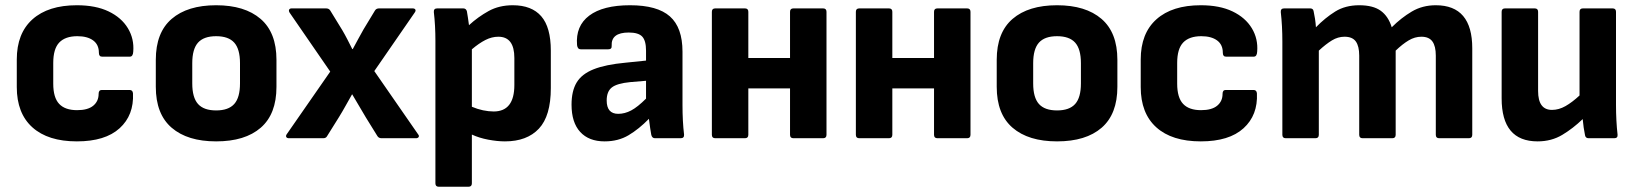

<svg xmlns="http://www.w3.org/2000/svg" viewBox="-20 -527 6237 732"><path d="M273 12Q163 12 103.5 -41.5Q44 -95 44 -195V-300Q44 -400 104 -453.5Q164 -507 273 -507Q345 -507 394 -483.5Q443 -460 467.5 -419.5Q492 -379 488 -330Q487 -311 475 -311H369Q357 -311 357 -326Q357 -357 335 -373Q313 -389 275 -389Q229 -389 206 -365Q183 -341 183 -287V-208Q183 -155 205.5 -131Q228 -107 274 -107Q315 -107 335.5 -124Q356 -141 356 -169Q356 -184 368 -184H474Q486 -184 487 -171Q491 -88 436 -38Q381 12 273 12Z M804 12Q695 12 634.5 -40Q574 -92 574 -196V-299Q574 -403 634.5 -455Q695 -507 804 -507Q913 -507 973.5 -455Q1034 -403 1034 -299V-196Q1034 -92 974 -40Q914 12 804 12ZM804 -106Q851 -106 873 -130.5Q895 -155 895 -209V-286Q895 -340 873 -364.5Q851 -389 804 -389Q757 -389 735 -364.5Q713 -340 713 -286V-209Q713 -155 735 -130.5Q757 -106 804 -106Z M1082 0Q1074 0 1071.5 -4.5Q1069 -9 1073 -15L1239 -254L1084 -479Q1080 -486 1082.5 -490.5Q1085 -495 1092 -495H1223Q1234 -495 1239 -487L1285 -412Q1295 -395 1304.5 -376.5Q1314 -358 1323 -340H1325Q1335 -359 1345.5 -378Q1356 -397 1366 -415L1409 -486Q1414 -495 1425 -495H1553Q1561 -495 1563.5 -490.5Q1566 -486 1561 -479L1407 -256L1574 -15Q1579 -9 1576 -4.5Q1573 0 1566 0H1435Q1424 0 1419 -8L1375 -79Q1362 -101 1349 -123Q1336 -145 1323 -167H1322Q1310 -146 1297.5 -123.5Q1285 -101 1272 -80L1227 -8Q1223 0 1212 0Z M1653 185Q1640 185 1640 172V-372Q1640 -400 1638.5 -428Q1637 -456 1634 -481Q1633 -495 1647 -495H1746Q1757 -495 1760 -484Q1762 -474 1764 -459.5Q1766 -445 1768 -431Q1803 -463 1843 -485Q1883 -507 1935 -507Q2007 -507 2043.5 -465Q2080 -423 2080 -334V-191Q2080 -85 2034.5 -36.5Q1989 12 1905 12Q1876 12 1841.5 5.5Q1807 -1 1779 -14V172Q1779 185 1766 185ZM1880 -387Q1855 -387 1830.5 -374.5Q1806 -362 1779 -339V-120Q1800 -111 1821.5 -106.5Q1843 -102 1862 -102Q1941 -102 1941 -203V-306Q1941 -387 1880 -387Z M2285 12Q2225 12 2192 -24Q2159 -60 2159 -128Q2159 -180 2178.5 -212.5Q2198 -245 2243.5 -263Q2289 -281 2365 -288L2443 -296V-334Q2443 -372 2428.5 -387.5Q2414 -403 2377 -403Q2309 -403 2312 -352Q2313 -339 2299 -339H2194Q2182 -339 2180 -355Q2174 -428 2226.5 -467.5Q2279 -507 2382 -507Q2486 -507 2534 -464.5Q2582 -422 2582 -330V-127Q2582 -64 2588 -14Q2589 0 2575 0H2477Q2466 0 2463 -13Q2459 -34 2454 -74Q2416 -35 2376.5 -11.5Q2337 12 2285 12ZM2293 -144Q2293 -93 2337 -93Q2362 -93 2386.5 -106Q2411 -119 2443 -151V-219L2383 -214Q2332 -209 2312.5 -193.5Q2293 -178 2293 -144Z M2707 0Q2694 0 2694 -13V-482Q2694 -495 2707 -495H2820Q2833 -495 2833 -482V-306H2992V-482Q2992 -495 3005 -495H3118Q3131 -495 3131 -482V-13Q3131 0 3118 0H3005Q2992 0 2992 -13V-190H2833V-13Q2833 0 2820 0Z M3256 0Q3243 0 3243 -13V-482Q3243 -495 3256 -495H3369Q3382 -495 3382 -482V-306H3541V-482Q3541 -495 3554 -495H3667Q3680 -495 3680 -482V-13Q3680 0 3667 0H3554Q3541 0 3541 -13V-190H3382V-13Q3382 0 3369 0Z M4010 12Q3901 12 3840.5 -40Q3780 -92 3780 -196V-299Q3780 -403 3840.5 -455Q3901 -507 4010 -507Q4119 -507 4179.5 -455Q4240 -403 4240 -299V-196Q4240 -92 4180 -40Q4120 12 4010 12ZM4010 -106Q4057 -106 4079 -130.5Q4101 -155 4101 -209V-286Q4101 -340 4079 -364.5Q4057 -389 4010 -389Q3963 -389 3941 -364.5Q3919 -340 3919 -286V-209Q3919 -155 3941 -130.5Q3963 -106 4010 -106Z M4558 12Q4448 12 4388.5 -41.5Q4329 -95 4329 -195V-300Q4329 -400 4389 -453.5Q4449 -507 4558 -507Q4630 -507 4679 -483.5Q4728 -460 4752.5 -419.5Q4777 -379 4773 -330Q4772 -311 4760 -311H4654Q4642 -311 4642 -326Q4642 -357 4620 -373Q4598 -389 4560 -389Q4514 -389 4491 -365Q4468 -341 4468 -287V-208Q4468 -155 4490.5 -131Q4513 -107 4559 -107Q4600 -107 4620.5 -124Q4641 -141 4641 -169Q4641 -184 4653 -184H4759Q4771 -184 4772 -171Q4776 -88 4721 -38Q4666 12 4558 12Z M4882 0Q4869 0 4869 -13V-368Q4869 -429 4863 -481Q4862 -495 4876 -495H4975Q4986 -495 4988 -485Q4991 -472 4993.5 -455.5Q4996 -439 4997 -423Q5032 -459 5070.5 -483Q5109 -507 5162 -507Q5215 -507 5244 -486Q5273 -465 5286 -423Q5322 -459 5362.5 -483Q5403 -507 5454 -507Q5593 -507 5593 -343V-13Q5593 0 5580 0H5467Q5454 0 5454 -13V-315Q5454 -351 5441 -369Q5428 -387 5399 -387Q5374 -387 5350.5 -373Q5327 -359 5301 -334V-13Q5301 0 5288 0H5175Q5162 0 5162 -13V-315Q5162 -351 5149 -369Q5136 -387 5106 -387Q5081 -387 5058 -373Q5035 -359 5008 -334V-13Q5008 0 4995 0Z M5842 12Q5705 12 5705 -152V-482Q5705 -495 5718 -495H5831Q5844 -495 5844 -482V-180Q5844 -108 5897 -108Q5923 -108 5948.5 -122.5Q5974 -137 6002 -163V-482Q6002 -495 6015 -495H6128Q6141 -495 6141 -482V-127Q6141 -97 6142.5 -68.5Q6144 -40 6147 -13Q6148 0 6134 0H6037Q6025 0 6023 -11Q6017 -40 6014 -73Q5978 -38 5936.5 -13Q5895 12 5842 12Z"/></svg>

Font: Sofia Sans ExtraBold
Style: Regular
Weight: 800
Designer: Botio Nikoltchev, Ani Petrova
Foundry: lettersoup
Version: Version 4.101; ttfautohint (v1.8.4.7-5d5b)